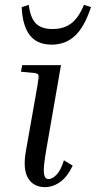

<svg xmlns="http://www.w3.org/2000/svg" viewBox="-20 -762 393 787"><path d="M66 -468 71 -495H230L170 -150Q157 -76 160 -52Q163 -28 179 -28Q194 -28 211.5 -45.5Q229 -63 242 -105L278 -83Q256 -37 226.5 -16Q197 5 164 5Q118 5 95.5 -31Q73 -67 86 -142L134 -414Q140 -448 137.5 -454.5Q135 -461 120 -463ZM195 -643Q242 -643 272.5 -666.5Q303 -690 324 -742L353 -733Q326 -651 287 -615Q248 -579 192 -579Q132 -579 102 -618Q72 -657 69 -733L98 -742Q104 -690 126.5 -666.5Q149 -643 195 -643Z"/></svg>

Font: Inria Serif
Style: Italic
Weight: 400
Italic angle: -10°
Designer: Black Foundry Team
Foundry: Black Foundry
Version: Version 1.000; ttfautohint (v1.8.3)